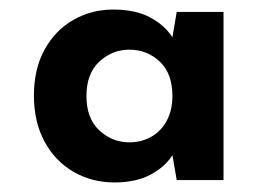

<svg xmlns="http://www.w3.org/2000/svg" viewBox="-20 -730 548 402"><path d="M220 -348Q172 -348 133.5 -370.5Q95 -393 73 -434Q51 -475 51 -530Q51 -585 73 -625.5Q95 -666 133 -688Q171 -710 217 -710Q263 -710 293.5 -694Q324 -678 341 -652L350 -705H448V-353H350L341 -405Q325 -380 294.5 -364Q264 -348 220 -348ZM251 -432Q276 -432 296.5 -443.5Q317 -455 329 -477Q341 -499 341 -529Q341 -576 314.5 -601Q288 -626 251 -626Q215 -626 188 -601Q161 -576 161 -529Q161 -482 188 -457Q215 -432 251 -432Z"/></svg>

Font: DM Sans 17pt ExtraBold
Style: Regular
Weight: 800
Version: Version 4.004;gftools[0.9.30]